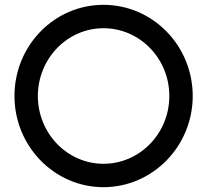

<svg xmlns="http://www.w3.org/2000/svg" viewBox="-20 -743 859 796"><path d="M779 -345C779 -554 613 -723 409 -723C205 -723 40 -554 40 -345C40 -137 205 33 409 33C613 33 779 -137 779 -345ZM682 -345C682 -190 560 -64 409 -64C259 -64 137 -190 137 -345C137 -500 259 -626 409 -626C560 -626 682 -500 682 -345Z"/></svg>

Font: McLaren
Style: Regular
Weight: 400
Designer: Astigmatic (AOETI)
Foundry: Astigmatic (AOETI)
Version: Version 1.000